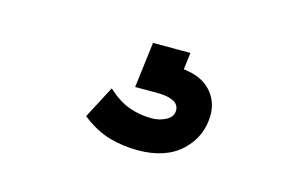

<svg xmlns="http://www.w3.org/2000/svg" viewBox="-43 -79 536 362"><g transform="rotate(15 225.0 101.5)"><path d="M243 203Q215 203 188 195.5Q161 188 133 166L166 103Q188 123 209 130.5Q230 138 253 138Q269 138 281.5 131Q294 124 294 112Q294 100 282.5 94.5Q271 89 252 89H208L219 0H292L288 33Q323 37 341 56.5Q359 76 359 103Q359 145 328.5 174Q298 203 243 203Z"/></g></svg>

Font: Inconsolata SemiCondensed Bold
Style: Regular
Weight: 700
Width: 4
Monospace: yes
Designer: Raph Levien, Cyreal, Brenton Simpson
Foundry: Raph Levien, Cyreal, Google
Version: Version 3.001; ttfautohint (v1.8.2.53-6de2)